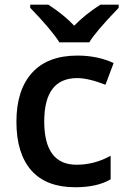

<svg xmlns="http://www.w3.org/2000/svg" viewBox="-20 -786 535 816"><path d="M309.1 -549.8Q394.5 -549.8 462.9 -518.1L428.2 -425.8Q355.5 -454.1 308.1 -454.1Q168 -454.1 168 -270Q168 -85.9 305.2 -85.9Q381.8 -85.9 450.2 -124V-23.9Q393.1 9.8 299.8 9.8Q176.8 9.8 113.3 -61.5Q49.8 -133.8 49.8 -268.6Q49.8 -403.3 116.2 -476.6Q182.6 -549.8 309.1 -549.8ZM108.4 -766.1H185.5Q252.9 -722.2 295.4 -676.8Q342.8 -725.6 406.7 -766.1H484.4V-752.9Q384.8 -649.4 359.4 -606H232.4Q200.7 -657.2 108.4 -752.9Z"/></svg>

Font: OpenSans-Semibold
Style: Regular
Weight: 600
Foundry: Ascender Corporation
Version: Version 1.10